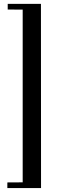

<svg xmlns="http://www.w3.org/2000/svg" viewBox="-20 -734 307 996"><path d="M192.4 -713.9 192.9 241.7H18.1V212.4L97.7 211.9V-684.1L20 -684.6V-713.9Z"/></svg>

Font: VidalokaRegular
Style: Regular
Weight: 400
Designer: Cyreal (www.cyreal.org)
Foundry: Cyreal (www.cyreal.org)
Version: Version 1.000